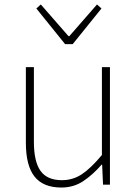

<svg xmlns="http://www.w3.org/2000/svg" viewBox="-20 -828 617 861"><path d="M132 -527V-192Q132 -104 161.5 -62Q191 -20 258 -20Q307 -20 347.5 -47Q388 -74 437 -133V-527H473V0H442L438 -90H436Q396 -44 353 -15.5Q310 13 255 13Q174 13 135 -36Q96 -85 96 -188V-527ZM143 -790 163 -808 287 -666H291L415 -808L435 -790L306 -630H272Z"/></svg>

Font: Kinto Sans Thin
Style: Regular
Weight: 100
Designer: Authors: Ryoko NISHIZUKA  (kana & ideographs); Paul D. Hunt (Latin, Greek & Cyrillic); Wenlong ZHANG  (bopomofo); Sandol
Foundry: Adobe Systems Incorporated, ookami Inc.
Version: Version 0.001